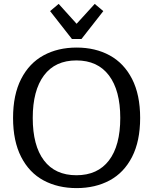

<svg xmlns="http://www.w3.org/2000/svg" viewBox="-20 -952 785 985"><path d="M237 -895 281 -932 373 -830 466 -932 510 -895 398 -752H349ZM47 -347Q47 -466 88.5 -547Q130 -628 203.5 -668Q277 -708 373 -708Q469 -708 542.5 -668Q616 -628 657.5 -547Q699 -466 699 -347Q699 -228 657.5 -147Q616 -66 542.5 -26.5Q469 13 373 13Q277 13 203.5 -26.5Q130 -66 88.5 -147Q47 -228 47 -347ZM597 -347Q597 -488 539 -565Q481 -642 372 -642Q263 -642 205.5 -565Q148 -488 148 -347Q148 -205 205.5 -129Q263 -53 372 -53Q481 -53 539 -129Q597 -205 597 -347Z"/></svg>

Font: Maitree Medium
Style: Regular
Weight: 500
Designer: CadsonDemak Team
Foundry: CadsonDemak
Version: Version 1.000